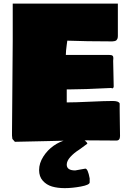

<svg xmlns="http://www.w3.org/2000/svg" viewBox="-20 -751 678 1038"><path d="M191.4 168.5Q191.4 131.3 214.1 95.7Q236.8 60.1 270 36.9Q303.2 13.7 336.9 6.3H434.6L439 9.3Q443.4 12.7 447.8 17.3Q452.1 22 452.1 25.9L408.2 58.1Q379.4 76.2 360.1 97.7Q340.8 119.1 340.8 139.2Q340.8 170.4 386.7 170.4Q440.9 160.6 441.4 160.6Q455.1 160.6 464.8 213.4V234.9Q464.8 248.5 417.7 257.3Q370.6 266.1 330.1 266.1Q291 266.1 261.2 257.3Q231.4 248.5 211.4 226.1Q191.4 203.6 191.4 168.5ZM44.9 -17.6V-36.1Q44.9 -119.6 46.9 -282.7Q48.8 -445.8 48.8 -529.3V-731.4H617.2V-571.3Q617.2 -569.8 617.2 -564Q617.2 -558.1 617.2 -556.2Q617.2 -554.2 616.7 -549.1Q616.2 -543.9 615 -542Q613.8 -540 611.6 -536.4Q609.4 -532.7 606.4 -531.2Q603.5 -529.8 598.6 -528.6Q593.8 -527.3 587.9 -527.3H574.2Q447.8 -527.3 343.8 -531.2Q342.8 -523.4 340.6 -507.1Q338.4 -490.7 337.2 -478.3Q335.9 -465.8 335.9 -454.1H568.4Q583 -454.1 587.9 -450.2Q592.8 -446.3 592.8 -437.5Q592.8 -435.1 592.3 -429.7Q591.8 -424.3 591.8 -421.9Q591.8 -398.4 593.3 -352.5Q594.7 -306.6 594.7 -283.2Q593.3 -273.4 586.9 -273.4Q584 -273.4 582 -275.4Q427.7 -267.6 353.5 -267.6H340.8V-197.3Q384.3 -197.3 466.6 -201.2Q548.8 -205.1 589.8 -205.1Q622.1 -205.1 627 -191.4V-154.3Q627 -130.9 627.9 -85Q628.9 -39.1 628.9 -15.6Q628.9 8.8 609.4 8.8Q584 8.8 531.2 8.3Q478.5 7.8 451.2 7.8Q380.9 7.8 250 11.5Q119.1 15.1 60.5 15.6L46.9 0Q44.9 -13.7 44.9 -17.6Z"/></svg>

Font: Bowlby One SC
Style: Regular
Weight: 400
Width: 1
Version: Version 1.2